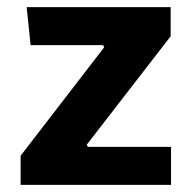

<svg xmlns="http://www.w3.org/2000/svg" viewBox="-20 -520 541 540"><path d="M273 -387 270 -393H66L55 -500H460V-418L224 -113L227 -107H461V0H38V-82Z"/></svg>

Font: Changa SemiBold
Style: Regular
Weight: 600
Designer: Eduardo Rodriguez Tunni
Foundry: Eduardo Rodriguez Tunni
Version: Version 3.002; ttfautohint (v1.8.2)